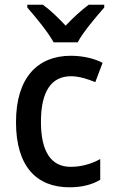

<svg xmlns="http://www.w3.org/2000/svg" viewBox="-20 -786 484 816"><path d="M208 -606H310C334 -651 389 -715 423 -754V-766H357C323 -740 293 -713 259 -677C227 -711 193 -744 162 -766H96V-754C131 -714 184 -650 208 -606ZM275 10C328 10 371 -1 406 -22V-110C369 -90 328 -77 280 -77C197 -77 154 -142 154 -268C154 -396 197 -462 282 -462C316 -462 353 -450 385 -437L416 -519C382 -537 333 -549 281 -549C140 -549 48 -456 48 -267C48 -78 136 10 275 10Z"/></svg>

Font: Noto Sans Myanmar UI SemiCondensed Medium
Style: Regular
Weight: 500
Width: 4
Designer: Monotype Design Team
Foundry: Monotype Imaging Inc.
Version: Version 2.103